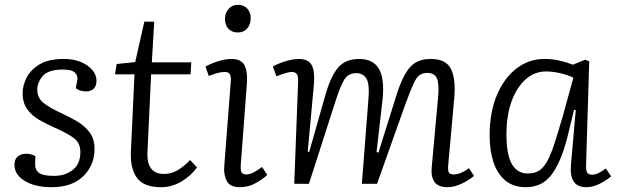

<svg xmlns="http://www.w3.org/2000/svg" viewBox="-20 -764 2567 798"><path d="M205 -33Q250 -33 282 -57.5Q314 -82 314 -132Q314 -172 284 -192.5Q254 -213 206 -234Q174 -248 143.5 -265.5Q113 -283 93.5 -309.5Q74 -336 74 -378Q74 -407 90 -440Q106 -473 143.5 -496Q181 -519 246 -519Q304 -519 342.5 -492Q381 -465 381 -428Q381 -406 369 -395Q357 -384 338 -384Q324 -384 312.5 -388Q301 -392 295 -398L301 -429Q305 -449 291.5 -462Q278 -475 242 -475Q181 -475 158 -448.5Q135 -422 135 -391Q135 -356 162.5 -335Q190 -314 234 -294Q267 -279 299 -260.5Q331 -242 352 -214.5Q373 -187 373 -145Q373 -78 326.5 -32Q280 14 194 14Q126 14 83 -12Q40 -38 40 -79Q40 -103 54.5 -114Q69 -125 88 -125Q110 -125 127 -115L126 -85Q125 -58 142 -45.5Q159 -33 205 -33Z M465 -498 542 -506 580 -674H621L611 -505H775L772 -455H608L593 -133Q588 -41 662 -41Q692 -41 719 -57Q746 -73 770 -99L799 -68Q773 -33 734 -9.5Q695 14 649 14Q578 14 549.5 -24.5Q521 -63 524 -133L539 -455H458Z M915 -685Q915 -710 930 -727Q945 -744 969 -744Q993 -744 1007.5 -728.5Q1022 -713 1022 -687Q1022 -663 1007.5 -646Q993 -629 968 -629Q944 -629 929.5 -644.5Q915 -660 915 -685ZM939 -423Q941 -445 935.5 -455Q930 -465 914 -465Q888 -465 848 -448L834 -487Q852 -498 883.5 -508.5Q915 -519 942 -519Q983 -519 996.5 -492Q1010 -465 1006 -415L981 -83Q979 -58 983.5 -48.5Q988 -39 1004 -39Q1029 -39 1069 -70L1091 -37Q1073 -20 1043 -3Q1013 14 977 14Q935 14 922 -13Q909 -40 912 -72Z M1512 -362Q1516 -416 1502.5 -438Q1489 -460 1461 -460Q1427 -460 1410.5 -432.5Q1394 -405 1372 -336L1264 0H1203L1219 -424Q1220 -444 1214.5 -454.5Q1209 -465 1192 -465Q1176 -465 1129 -447L1114 -488Q1125 -494 1143.5 -501.5Q1162 -509 1183.5 -514Q1205 -519 1222 -519Q1262 -519 1275.5 -493.5Q1289 -468 1285 -417L1259 -134L1265 -132L1332 -368Q1355 -448 1385.5 -483.5Q1416 -519 1473 -519Q1531 -519 1555 -477.5Q1579 -436 1570 -350L1545 -132L1553 -130L1626 -363Q1652 -447 1682.5 -483Q1713 -519 1770 -519Q1834 -519 1854.5 -477Q1875 -435 1868 -357L1843 -79Q1841 -57 1845 -48Q1849 -39 1867 -39Q1894 -39 1929 -65L1950 -33Q1932 -17 1900.5 -1.5Q1869 14 1840 14Q1802 14 1786.5 -7Q1771 -28 1774 -65L1801 -362Q1806 -417 1795.5 -439Q1785 -461 1756 -461Q1737 -461 1724 -452Q1711 -443 1698.5 -415.5Q1686 -388 1666 -334L1547 0H1484Z M2416 -82Q2415 -57 2420 -47.5Q2425 -38 2441 -38Q2454 -38 2468 -45Q2482 -52 2498 -64L2520 -31Q2501 -15 2473 -0.5Q2445 14 2416 14Q2345 14 2353 -79L2373 -307L2366 -308L2337 -189Q2311 -89 2272 -37.5Q2233 14 2166 14Q2113 14 2079.5 -14.5Q2046 -43 2030.5 -91.5Q2015 -140 2015 -201Q2015 -298 2045.5 -369.5Q2076 -441 2127.5 -480Q2179 -519 2242 -519Q2277 -519 2306.5 -512Q2336 -505 2361 -495L2412 -516L2429 -509ZM2174 -43Q2199 -43 2217.5 -53Q2236 -63 2251.5 -89Q2267 -115 2283 -163Q2299 -211 2321 -288L2363 -441Q2344 -451 2311.5 -459Q2279 -467 2249 -467Q2202 -467 2165 -434.5Q2128 -402 2106.5 -343.5Q2085 -285 2085 -206Q2085 -121 2107.5 -82Q2130 -43 2174 -43Z"/></svg>

Font: Literata 12pt Light
Style: Italic
Weight: 300
Italic angle: -2°
Designer: Latin by Veronika Burian and Jose Scaglione. Greek by Irene Vlachou. Cyrillic by Vera Evstafieva
Foundry: TypeTogether
Version: Version 3.002